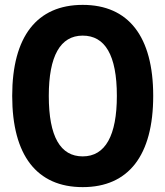

<svg xmlns="http://www.w3.org/2000/svg" viewBox="-20 -758 678 787"><path d="M319 9C507 9 608 -121 608 -365C608 -608 507 -738 319 -738C132 -738 30 -609 30 -365C30 -121 131 9 319 9ZM319 -117C228 -117 180 -197 180 -365C180 -528 227 -612 319 -612C410 -612 459 -533 459 -365C459 -203 412 -117 319 -117Z"/></svg>

Font: Mona Sans SemiCondensed
Style: Bold
Weight: 700
Width: 4
Designer: Deni Anggara
Foundry: GitHub
Version: Version 2.000